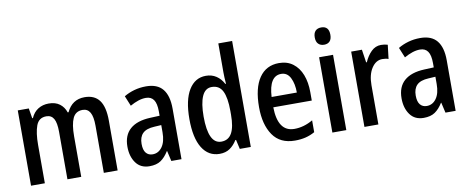

<svg xmlns="http://www.w3.org/2000/svg" viewBox="-66 -1053 3305 1356"><g transform="rotate(-10 1586.5 -375.0)"><path d="M545 -550Q616 -550 651 -503Q686 -456 686 -357V0H587V-338Q587 -403 569.5 -433.5Q552 -464 516 -464Q466 -464 445.5 -420Q425 -376 425 -290V0H326V-340Q326 -405 309 -434.5Q292 -464 256 -464Q202 -464 183 -413Q164 -362 164 -274V0H65V-540H144L156 -468H161Q179 -509 212 -529.5Q245 -550 288 -550Q336 -550 366.5 -527Q397 -504 410 -465H416Q456 -550 545 -550Z M986 -550Q1067 -550 1105.5 -502.5Q1144 -455 1144 -363V0H1071L1054 -74H1052Q1026 -32 995 -11Q964 10 914 10Q850 10 816.5 -36.5Q783 -83 783 -153Q783 -235 832.5 -278.5Q882 -322 976 -326L1045 -329V-360Q1045 -417 1026.5 -443.5Q1008 -470 971 -470Q944 -470 915.5 -460.5Q887 -451 857 -434L827 -507Q860 -527 900.5 -538.5Q941 -550 986 -550ZM1045 -262 995 -259Q937 -256 911 -230Q885 -204 885 -155Q885 -111 902.5 -90Q920 -69 950 -69Q992 -69 1018.5 -106Q1045 -143 1045 -210Z M1417 10Q1337 10 1292.5 -61.5Q1248 -133 1248 -269Q1248 -405 1292.5 -477.5Q1337 -550 1415 -550Q1457 -550 1489 -529Q1521 -508 1541 -470H1546Q1544 -492 1543 -513.5Q1542 -535 1542 -552V-760H1641V0H1562L1547 -67H1542Q1520 -31 1490 -10.5Q1460 10 1417 10ZM1443 -73Q1494 -73 1518.5 -116.5Q1543 -160 1543 -249V-275Q1543 -371 1519.5 -418Q1496 -465 1442 -465Q1395 -465 1372.5 -414Q1350 -363 1350 -269Q1350 -73 1443 -73Z M1939 -549Q1998 -549 2039 -518Q2080 -487 2101 -433Q2122 -379 2122 -308V-248H1846Q1849 -72 1967 -72Q2035 -72 2100 -110V-25Q2068 -7 2033.5 1.5Q1999 10 1957 10Q1851 10 1799 -65.5Q1747 -141 1747 -266Q1747 -403 1797 -476Q1847 -549 1939 -549ZM1941 -471Q1855 -471 1847 -322H2028Q2028 -385 2006.5 -428Q1985 -471 1941 -471Z M2277 -745Q2332 -745 2332 -683Q2332 -652 2317.5 -636.5Q2303 -621 2277 -621Q2251 -621 2235.5 -636.5Q2220 -652 2220 -683Q2220 -714 2235 -729.5Q2250 -745 2277 -745ZM2326 -540V0H2226V-540Z M2671 -550Q2696 -550 2719 -543L2707 -443Q2689 -450 2663 -450Q2617 -450 2586.5 -403.5Q2556 -357 2556 -281V0H2456V-540H2533L2547 -447H2552Q2571 -491 2601 -520.5Q2631 -550 2671 -550Z M2952 -550Q3033 -550 3071.5 -502.5Q3110 -455 3110 -363V0H3037L3020 -74H3018Q2992 -32 2961 -11Q2930 10 2880 10Q2816 10 2782.5 -36.5Q2749 -83 2749 -153Q2749 -235 2798.5 -278.5Q2848 -322 2942 -326L3011 -329V-360Q3011 -417 2992.5 -443.5Q2974 -470 2937 -470Q2910 -470 2881.5 -460.5Q2853 -451 2823 -434L2793 -507Q2826 -527 2866.5 -538.5Q2907 -550 2952 -550ZM3011 -262 2961 -259Q2903 -256 2877 -230Q2851 -204 2851 -155Q2851 -111 2868.5 -90Q2886 -69 2916 -69Q2958 -69 2984.5 -106Q3011 -143 3011 -210Z"/></g></svg>

Font: Avrile Sans Condensed Medium
Style: Regular
Weight: 500
Width: 3
Designer: Monotype Design Team
Foundry: Monotype Imaging Inc.
Version: Version 2.001;September 10, 2019;FontCreator 11.5.0.2425 64-